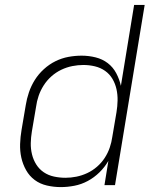

<svg xmlns="http://www.w3.org/2000/svg" viewBox="-20 -755 640 783"><path d="M228 8Q199 8 171 1.5Q143 -5 121.5 -21Q100 -37 86.5 -61Q73 -85 67 -112Q61 -139 62 -168Q63 -197 68 -226L85 -326Q89 -352 98 -378.5Q107 -405 122 -429Q137 -453 159 -473Q181 -493 206.5 -505.5Q232 -518 259 -523Q286 -528 313 -528Q342 -528 370 -521Q398 -514 419.5 -497.5Q441 -481 454 -456.5Q467 -432 473 -405L527 -735H570L449 0H406L422 -99Q407 -73 385.5 -52Q364 -31 338 -17Q312 -3 283.5 2.5Q255 8 228 8ZM247 -30Q269 -30 291.5 -34.5Q314 -39 335.5 -49Q357 -59 375.5 -75Q394 -91 407 -111Q420 -131 427.5 -153Q435 -175 438 -197L455 -297Q459 -321 459.5 -345Q460 -369 455 -391.5Q450 -414 438.5 -433.5Q427 -453 408.5 -466Q390 -479 367 -484.5Q344 -490 320 -490Q298 -490 275 -485.5Q252 -481 230 -470.5Q208 -460 189.5 -443.5Q171 -427 158 -406.5Q145 -386 137.5 -364Q130 -342 127 -319L110 -219Q106 -195 105.5 -171.5Q105 -148 110.5 -125.5Q116 -103 128 -84Q140 -65 158.5 -52.5Q177 -40 200 -35Q223 -30 247 -30Z"/></svg>

Font: Iosevka SS04 XLt Ex Obl
Style: Regular
Weight: 200
Width: 7
Italic angle: -9°
Monospace: yes
Designer: Belleve Invis
Foundry: Belleve Invis
Version: Version 19.0.0; ttfautohint (v1.8.4)